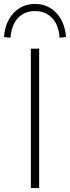

<svg xmlns="http://www.w3.org/2000/svg" viewBox="-60 -951 354 971"><path d="M96 0V-705H138V0ZM-7 -760 -40 -764Q-33 -842 10 -886.5Q53 -931 117 -931Q181 -931 224 -886.5Q267 -842 274 -764L241 -760Q237 -825 203.5 -860Q170 -895 117 -895Q64 -895 31 -860Q-2 -825 -7 -760Z"/></svg>

Font: Nunito Sans 12pt ExtraLight
Style: Regular
Weight: 200
Version: Version 3.101;gftools[0.9.27]